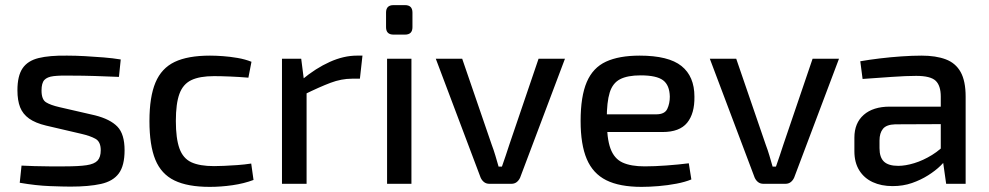

<svg xmlns="http://www.w3.org/2000/svg" viewBox="-20 -717 3858 749"><path d="M242 -500Q274 -500 311 -498Q348 -496 384.5 -493Q421 -490 451 -485L444 -417Q397 -419 350.5 -420.5Q304 -422 258 -422Q214 -423 189 -420Q164 -417 153 -405Q142 -393 142 -364Q142 -329 159.5 -318Q177 -307 212 -299L351 -267Q410 -252 438 -223Q466 -194 466 -131Q466 -71 443.5 -40.5Q421 -10 374 0.5Q327 11 255 11Q228 11 174.5 9Q121 7 57 -4L64 -71Q87 -70 114 -69Q141 -68 171.5 -68Q202 -68 233 -68Q287 -68 317.5 -72.5Q348 -77 360.5 -90.5Q373 -104 373 -131Q373 -164 352.5 -175.5Q332 -187 297 -195L160 -227Q118 -237 93.5 -254.5Q69 -272 58.5 -298.5Q48 -325 48 -365Q48 -421 68 -450.5Q88 -480 130.5 -490.5Q173 -501 242 -500Z M799 -500Q822 -500 849.5 -498Q877 -496 906.5 -491Q936 -486 961 -476L949 -414Q914 -417 877.5 -418.5Q841 -420 815 -420Q759 -420 726.5 -404.5Q694 -389 680 -351Q666 -313 666 -245Q666 -177 680 -138Q694 -99 726.5 -84Q759 -69 815 -69Q830 -69 854 -70Q878 -71 906 -73Q934 -75 960 -79L969 -15Q932 -1 887 5.5Q842 12 798 12Q712 12 660.5 -13Q609 -38 586 -94Q563 -150 563 -245Q563 -339 586.5 -395Q610 -451 661.5 -475.5Q713 -500 799 -500Z M1155 -488 1167 -394 1176 -380V0H1080V-488ZM1394 -500 1384 -410H1353Q1312 -410 1269.5 -394Q1227 -378 1166 -348L1159 -407Q1212 -451 1266.5 -475.5Q1321 -500 1372 -500Z M1585 -488V0H1490V-488ZM1560 -697Q1589 -697 1589 -668V-611Q1589 -582 1560 -582H1515Q1486 -582 1486 -611V-668Q1486 -697 1515 -697Z M2184 -488 2009 -24Q2004 -13 1995.5 -6.5Q1987 0 1975 0H1889Q1877 0 1868.5 -6.5Q1860 -13 1855 -24L1680 -488H1783L1898 -153Q1906 -132 1912.5 -110Q1919 -88 1925 -67H1938Q1946 -89 1953 -110.5Q1960 -132 1967 -153L2081 -488Z M2475 -500Q2588 -500 2638.5 -459.5Q2689 -419 2689 -340Q2690 -274 2660.5 -238Q2631 -202 2565 -202H2283V-271H2540Q2573 -271 2583 -292Q2593 -313 2593 -340Q2592 -385 2566.5 -404Q2541 -423 2479 -423Q2428 -423 2399 -408Q2370 -393 2358.5 -356Q2347 -319 2347 -252Q2347 -177 2361.5 -137.5Q2376 -98 2408.5 -83Q2441 -68 2495 -68Q2533 -68 2580.5 -71.5Q2628 -75 2667 -80L2677 -17Q2653 -7 2619 -0.5Q2585 6 2549 9Q2513 12 2483 12Q2397 12 2345 -14Q2293 -40 2269 -96.5Q2245 -153 2245 -245Q2245 -341 2269 -397Q2293 -453 2344 -476.5Q2395 -500 2475 -500Z M3253 -488 3078 -24Q3073 -13 3064.5 -6.5Q3056 0 3044 0H2958Q2946 0 2937.5 -6.5Q2929 -13 2924 -24L2749 -488H2852L2967 -153Q2975 -132 2981.5 -110Q2988 -88 2994 -67H3007Q3015 -89 3022 -110.5Q3029 -132 3036 -153L3150 -488Z M3575 -500Q3631 -500 3669.5 -485.5Q3708 -471 3727.5 -436Q3747 -401 3747 -340V0H3671L3656 -106L3650 -118V-340Q3650 -383 3630 -402Q3610 -421 3554 -421Q3516 -421 3458.5 -417Q3401 -413 3345 -409L3336 -478Q3370 -484 3411.5 -489Q3453 -494 3496 -497Q3539 -500 3575 -500ZM3703 -301 3702 -233 3472 -232Q3438 -231 3424.5 -214.5Q3411 -198 3411 -169V-139Q3411 -103 3428.5 -86.5Q3446 -70 3484 -70Q3512 -70 3546.5 -80.5Q3581 -91 3616 -112.5Q3651 -134 3679 -167V-104Q3669 -90 3649 -70.5Q3629 -51 3600.5 -33Q3572 -15 3537.5 -3Q3503 9 3462 9Q3418 9 3384.5 -6.5Q3351 -22 3332 -52.5Q3313 -83 3313 -127V-180Q3313 -237 3349.5 -269Q3386 -301 3451 -301Z"/></svg>

Font: Exo 2 Medium
Style: Regular
Weight: 500
Designer: Natanael Gama
Foundry: Natanael Gama
Version: Version 2.010